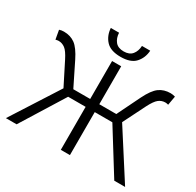

<svg xmlns="http://www.w3.org/2000/svg" viewBox="-190 -1134 1380 1350"><g transform="rotate(30 500.0 -459.0)"><path d="M262 -384 171 -564Q143 -620 119 -638Q95 -656 66 -656Q58 -656 42 -652L29 -725Q45 -731 66 -731Q119 -731 157 -703.5Q195 -676 233 -599L325 -413H462V-721H536V-413H674L765 -599Q803 -676 841 -703.5Q879 -731 932 -731Q950 -731 970 -725L957 -652Q943 -656 933 -656Q903 -656 879.5 -637.5Q856 -619 828 -564L738 -384L984 0H896L679 -349H536V0H462V-349H320L103 0H16ZM338 -918H405Q407 -875 429.5 -847.5Q452 -820 498 -820Q544 -820 566.5 -847.5Q589 -875 591 -918H658Q654 -858 617 -817Q580 -776 498 -776Q417 -776 379.5 -816.5Q342 -857 338 -918Z"/></g></svg>

Font: Nebula Sans Book
Style: Regular
Weight: 400
Designer: Paul D. Hunt for Adobe (as Source Sans)
Foundry: Nebula Entertainment & Broadcasting LLC
Version: Version 1.010